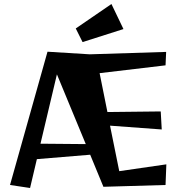

<svg xmlns="http://www.w3.org/2000/svg" viewBox="-20 -923 920 958"><path d="M130 15 30 0 217 -665 428 -652 809 -664 806 -597 477 -558 516 -364 782 -367 787 -277 529 -296 575 -69 810 -103 806 0 496 9 430 -151 164 -129ZM408 -204 264 -552 182 -206ZM392 -713 358 -781 536 -903 596 -778Z"/></svg>

Font: Joti One
Style: Regular
Weight: 400
Designer: Eduardo Rodriguez Tunni
Foundry: Eduardo Rodriguez Tunni
Version: Version 1.002; ttfautohint (v1.8.4.7-5d5b);gftools[0.9.24]